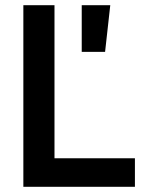

<svg xmlns="http://www.w3.org/2000/svg" viewBox="-20 -720 555 740"><path d="M70 -700H190V-110H500V0H70ZM295 -700H405L385 -520H295Z"/></svg>

Font: PT Root UI Bold
Style: Regular
Weight: 700
Designer: Vitaly Kuzmin
Foundry: ParaType Ltd.
Version: Version 2.000G